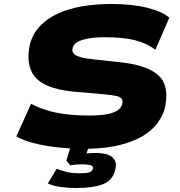

<svg xmlns="http://www.w3.org/2000/svg" viewBox="-20 -736 903 964"><path d="M405 11Q332 11 266 3.5Q200 -4 147.5 -18Q95 -32 62 -51L136 -215Q172 -196 215 -182.5Q258 -169 311 -162.5Q364 -156 427 -156Q479 -156 513.5 -162Q548 -168 568 -180.5Q588 -193 593 -211Q599 -232 590 -241.5Q581 -251 560 -255Q539 -259 508 -262L339 -277Q202 -292 154 -352Q106 -412 132 -521Q148 -572 184 -608.5Q220 -645 273 -669Q326 -693 393.5 -704.5Q461 -716 540 -716Q645 -716 721 -696.5Q797 -677 830 -647L760 -486Q717 -519 658.5 -534Q600 -549 505 -549Q459 -549 425 -543Q391 -537 370.5 -526Q350 -515 345 -496Q338 -471 361.5 -458Q385 -445 440 -439L596 -422Q729 -406 781 -352Q833 -298 806 -186Q790 -138 757 -101.5Q724 -65 672.5 -40Q621 -15 555 -2Q489 11 405 11ZM361 208Q324 208 283.5 202.5Q243 197 220 185L265 111Q289 121 315 127.5Q341 134 382 134Q413 134 427.5 129.5Q442 125 446 113Q450 98 434.5 93.5Q419 89 395 89Q385 89 367 90Q349 91 333 94L313 70L341 -20H431L406 64L371 42Q389 37 412 34.5Q435 32 462 32Q493 32 518 39.5Q543 47 555 66.5Q567 86 558 119Q544 172 494 190Q444 208 361 208Z"/></svg>

Font: Nunito Sans 7pt Expanded Black
Style: Italic
Weight: 900
Width: 7
Italic angle: -9°
Designer: Vernon Adams
Foundry: Vernon Adams
Version: Version 3.101;gftools[0.9.27]